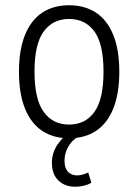

<svg xmlns="http://www.w3.org/2000/svg" viewBox="-20 -517 524 729"><path d="M242 8Q183 8 140.5 -20Q98 -48 75 -104.5Q52 -161 52 -245Q52 -328 75 -384.5Q98 -441 140.5 -469Q183 -497 242 -497Q302 -497 344.5 -469Q387 -441 410 -384.5Q433 -328 433 -245Q433 -161 410 -104.5Q387 -48 344.5 -20Q302 8 242 8ZM242 -44Q304 -44 338.5 -92Q373 -140 373 -245Q373 -350 338.5 -397.5Q304 -445 242 -445Q181 -445 146 -397.5Q111 -350 111 -245Q111 -140 146 -92Q181 -44 242 -44ZM266 192Q226 192 201.5 168Q177 144 177 101Q177 63 199 31Q221 -1 259 -26L280 0Q263 9 250.5 24Q238 39 231.5 56.5Q225 74 225 94Q225 121 238 135Q251 149 273 149Q282 149 293 146Q304 143 315 138L327 177Q315 184 299.5 188Q284 192 266 192Z"/></svg>

Font: Nunito Sans 10pt Condensed Light
Style: Regular
Weight: 300
Width: 3
Designer: Vernon Adams
Foundry: Vernon Adams
Version: Version 3.101;gftools[0.9.27]